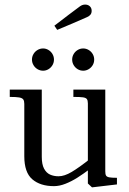

<svg xmlns="http://www.w3.org/2000/svg" viewBox="-20 -803 562 836"><path d="M85.8 -122.9V-350.5Q85.8 -363.5 81.4 -369.8Q77.1 -376.1 64.2 -378.6Q51.4 -381 22.5 -381V-413H161.9V-120.5Q161.9 -87.4 171.8 -68.8Q181.8 -50.1 198 -42.8Q214.2 -35.5 235.1 -35.5Q260.4 -35.5 291.9 -54.2Q323.5 -72.9 371.1 -110.6L376.6 -71.1Q341.9 -45.1 316.5 -29.1Q291.1 -13.1 264.9 -2.8Q238.8 7.5 214.8 7.5Q155.6 7.5 120.7 -22.3Q85.8 -52.1 85.8 -122.9ZM362.6 -4.1V-352.6Q362.6 -365.8 358.2 -371.6Q353.8 -377.5 341.2 -379.2Q328.6 -381 299.5 -381V-413H438.4V-57.2Q438.4 -44.4 441.7 -38.7Q445 -33 455.4 -30.9Q465.9 -28.8 489.2 -28.8V0L380.6 12.8ZM294.2 -543.6Q294.2 -556.6 300.8 -567.8Q307.4 -578.9 318.3 -585.4Q329.2 -592 342.4 -592Q354.9 -592 366 -585.4Q377.1 -578.9 383.6 -567.8Q390.1 -556.6 390.1 -543.5Q390.1 -530.4 383.6 -519.3Q377 -508.2 365.9 -501.7Q354.9 -495.1 342.4 -495.1Q329.2 -495.1 318.3 -501.7Q307.4 -508.2 300.8 -519.4Q294.2 -530.5 294.2 -543.6ZM119.2 -543.6Q119.2 -556.6 125.8 -567.8Q132.4 -578.9 143.5 -585.4Q154.6 -592 167.7 -592Q180.1 -592 191 -585.4Q201.9 -578.9 208.4 -567.8Q215 -556.6 215 -543.5Q215 -530.4 208.4 -519.3Q201.9 -508.2 191 -501.7Q180.2 -495.1 167.6 -495.1Q154.6 -495.1 143.5 -501.7Q132.4 -508.2 125.8 -519.4Q119.2 -530.5 119.2 -543.6ZM328.4 -775.6Q333.8 -779.4 339.2 -781.2Q344.6 -783.1 350.9 -783.1Q363 -783.1 371.1 -775.7Q379.1 -768.2 379.1 -756.1Q379.1 -746.1 374.2 -739.6Q369.2 -733.1 359.8 -728.8Q329.8 -715.6 295.7 -700.9Q261.6 -686.2 229.1 -672.9L216.8 -691.1Q239.1 -708.6 278.9 -738.6Q318.6 -768.6 328.4 -775.6Z"/></svg>

Font: Didactic
Style: Regular
Weight: 400
Designer: Tyler Finck
Foundry: Etcetera Type Co
Version: Version 3.007;FEAKit 1.0